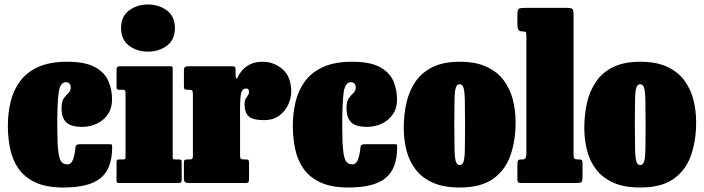

<svg xmlns="http://www.w3.org/2000/svg" viewBox="-20 -815 3135 855"><path d="M15 -255Q15 -311.5 27.5 -362.8Q40 -414 69.8 -454Q99.5 -494 150.8 -517Q202 -540 279 -540Q360 -540 403.2 -516Q446.5 -492 462.8 -453.8Q479 -415.5 479 -372Q479 -333 460.2 -305.8Q441.5 -278.5 411 -264.2Q380.5 -250 346 -250Q296 -250 275 -270.2Q254 -290.5 254 -333Q254 -363.5 264.2 -377.5Q274.5 -391.5 284.8 -400.8Q295 -410 295 -426Q295 -436 289.5 -442.5Q284 -449 274 -449Q248 -449 241.5 -404.2Q235 -359.5 235 -255Q235 -180.5 239.2 -143.8Q243.5 -107 253.2 -95Q263 -83 280 -83Q298 -83 305.8 -106.2Q313.5 -129.5 316.5 -160.5Q317.5 -168.5 323.5 -170.8Q329.5 -173 341 -173H464Q477 -173 478.2 -170.5Q479.5 -168 479.5 -157.5Q479 -63.5 427.8 -21.8Q376.5 20 263 20Q186 20 137.2 -3Q88.5 -26 61.8 -65Q35 -104 25 -153.2Q15 -202.5 15 -255Z M519 -690Q519 -741 554.2 -768Q589.5 -795 639 -795Q688.5 -795 723.8 -768Q759 -741 759 -690Q759 -639 723.8 -612Q688.5 -585 639 -585Q589.5 -585 554.2 -612Q519 -639 519 -690ZM529.5 -415H512Q499 -415 499 -425V-506Q499 -520 514 -520H736.5Q743.5 -520 746.2 -518.5Q749 -517 749 -510V-117.5Q749 -110 750.5 -107.5Q752 -105 759.5 -105H775Q783.5 -105 786.2 -103.2Q789 -101.5 789 -93V-15.5Q789 -4.5 785.2 -2.2Q781.5 0 770 0H511Q503.5 0 501.2 -2.2Q499 -4.5 499 -12.5V-90.5Q499 -100 501.2 -102.5Q503.5 -105 512.5 -105H526Q534 -105 536.5 -106.5Q539 -108 539 -116V-402Q539 -415 529.5 -415Z M839 -393.5Q839 -406 836.8 -410.5Q834.5 -415 822 -415H817Q806 -415 802.5 -417.5Q799 -420 799 -430.5V-500Q799 -512 803 -516Q807 -520 818 -520H1013Q1023 -520 1026 -517Q1029 -514 1029 -503.5V-488Q1029 -471.5 1031.8 -466.8Q1034.5 -462 1039 -472Q1045 -486 1058.5 -501.8Q1072 -517.5 1094.5 -528.8Q1117 -540 1149 -540Q1201 -540 1239 -506Q1277 -472 1277 -406Q1277 -380 1264.2 -350.8Q1251.5 -321.5 1224.5 -300.8Q1197.5 -280 1155 -280Q1107 -280 1088 -296.5Q1069 -313 1069 -351Q1069 -367 1074 -375.2Q1079 -383.5 1084 -390.2Q1089 -397 1089 -408Q1089 -412 1086.2 -416.5Q1083.5 -421 1076.5 -421Q1059.5 -421 1054.2 -402Q1049 -383 1049 -328V-122.5Q1049 -110.5 1052.8 -107.8Q1056.5 -105 1069 -105H1075Q1084.5 -105 1086.8 -101.8Q1089 -98.5 1089 -88.5V-20Q1089 -8.5 1086.8 -4.2Q1084.5 0 1073 0H821Q808.5 0 803.8 -4.5Q799 -9 799 -21.5V-90Q799 -101 803 -103Q807 -105 818 -105H820.5Q833.5 -105 836.2 -107.8Q839 -110.5 839 -123Z M1284 -255Q1284 -311.5 1296.5 -362.8Q1309 -414 1338.8 -454Q1368.5 -494 1419.8 -517Q1471 -540 1548 -540Q1629 -540 1672.2 -516Q1715.5 -492 1731.8 -453.8Q1748 -415.5 1748 -372Q1748 -333 1729.2 -305.8Q1710.5 -278.5 1680 -264.2Q1649.5 -250 1615 -250Q1565 -250 1544 -270.2Q1523 -290.5 1523 -333Q1523 -363.5 1533.2 -377.5Q1543.5 -391.5 1553.8 -400.8Q1564 -410 1564 -426Q1564 -436 1558.5 -442.5Q1553 -449 1543 -449Q1517 -449 1510.5 -404.2Q1504 -359.5 1504 -255Q1504 -180.5 1508.2 -143.8Q1512.5 -107 1522.2 -95Q1532 -83 1549 -83Q1567 -83 1574.8 -106.2Q1582.5 -129.5 1585.5 -160.5Q1586.5 -168.5 1592.5 -170.8Q1598.5 -173 1610 -173H1733Q1746 -173 1747.2 -170.5Q1748.5 -168 1748.5 -157.5Q1748 -63.5 1696.8 -21.8Q1645.5 20 1532 20Q1455 20 1406.2 -3Q1357.5 -26 1330.8 -65Q1304 -104 1294 -153.2Q1284 -202.5 1284 -255Z M1778 -245Q1778 -305 1790.2 -358.2Q1802.5 -411.5 1831 -452.5Q1859.5 -493.5 1907.5 -516.8Q1955.5 -540 2027 -540Q2098.5 -540 2146.5 -517.8Q2194.5 -495.5 2223 -457.5Q2251.5 -419.5 2263.8 -371Q2276 -322.5 2276 -270Q2276 -190 2253.5 -124.2Q2231 -58.5 2176.8 -19.2Q2122.5 20 2027 20Q1955.5 20 1907.5 -1.5Q1859.5 -23 1831 -60Q1802.5 -97 1790.2 -144.8Q1778 -192.5 1778 -245ZM2003 -270Q2003 -193 2004 -152Q2005 -111 2010 -95.5Q2015 -80 2027 -80Q2039 -80 2044 -94.5Q2049 -109 2050 -146Q2051 -183 2051 -250Q2051 -327 2050 -368Q2049 -409 2044 -424.5Q2039 -440 2027 -440Q2015 -440 2010 -425.5Q2005 -411 2004 -374Q2003 -337 2003 -270Z M2309.5 -675H2307.5Q2294 -675 2289 -681.5Q2284 -688 2284 -708V-748Q2284 -771.5 2290 -775.8Q2296 -780 2319.5 -780H2502.5Q2523.5 -780 2528.8 -775.5Q2534 -771 2534 -749V-131Q2534 -113.5 2537.8 -109.2Q2541.5 -105 2554.5 -105H2557.5Q2567.5 -105 2570.8 -102Q2574 -99 2574 -88V-27Q2574 -8 2569 -4Q2564 0 2544.5 0H2304.5Q2292.5 0 2288.2 -2.5Q2284 -5 2284 -17V-83Q2284 -96 2286.8 -100.5Q2289.5 -105 2302.5 -105H2308.5Q2314 -105 2319 -109.5Q2324 -114 2324 -135V-649Q2324 -668 2321.8 -671.5Q2319.5 -675 2309.5 -675Z M2582 -245Q2582 -305 2594.2 -358.2Q2606.5 -411.5 2635 -452.5Q2663.5 -493.5 2711.5 -516.8Q2759.5 -540 2831 -540Q2902.5 -540 2950.5 -517.8Q2998.5 -495.5 3027 -457.5Q3055.5 -419.5 3067.8 -371Q3080 -322.5 3080 -270Q3080 -190 3057.5 -124.2Q3035 -58.5 2980.8 -19.2Q2926.5 20 2831 20Q2759.5 20 2711.5 -1.5Q2663.5 -23 2635 -60Q2606.5 -97 2594.2 -144.8Q2582 -192.5 2582 -245ZM2807 -270Q2807 -193 2808 -152Q2809 -111 2814 -95.5Q2819 -80 2831 -80Q2843 -80 2848 -94.5Q2853 -109 2854 -146Q2855 -183 2855 -250Q2855 -327 2854 -368Q2853 -409 2848 -424.5Q2843 -440 2831 -440Q2819 -440 2814 -425.5Q2809 -411 2808 -374Q2807 -337 2807 -270Z"/></svg>

Font: Besley* Condensed Fatface
Style: Regular
Weight: 900
Width: 3
Designer: Owen Earl
Foundry: indestructible type*
Version: Version 3.000; ttfautohint (v1.8.3)